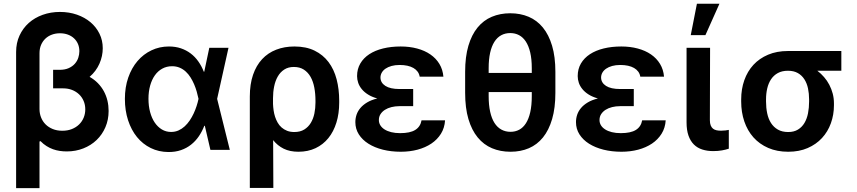

<svg xmlns="http://www.w3.org/2000/svg" viewBox="-20 -801 4577 1026"><path d="M300.4 -737.2Q349.1 -737.2 391 -722.7Q432.9 -708.1 463.6 -682.2Q494.3 -656.2 511.7 -620.7Q529.1 -585.2 529.1 -543.3Q529.1 -522.7 524.7 -501.8Q520.2 -480.8 511.5 -460.9Q502.8 -441.1 489.5 -423.1Q476.2 -405.2 458.8 -390.3Q484 -376.1 503.2 -356.4Q522.4 -336.6 535.2 -313Q547.9 -289.4 554.2 -262.8Q560.4 -236.2 560.4 -208.1Q560.4 -160.9 543.3 -121.3Q526.3 -81.7 496.3 -52.9Q466.3 -24.1 425.4 -8Q384.6 8.2 337 8.2Q318.2 8.2 299.5 5.5Q280.9 2.8 263.1 -3.6Q245.4 -9.9 228.5 -20.6Q211.6 -31.2 196.4 -46.9L191.1 -44.7V204.5H66.1V-523.1Q66.1 -571.4 84.2 -610.8Q102.3 -650.2 133.7 -678.3Q165.1 -706.3 208.1 -721.8Q251.1 -737.2 300.4 -737.2ZM298.7 -427.9Q326.7 -427.9 346.8 -436.8Q366.8 -445.7 379.6 -460Q392.4 -474.4 398.3 -492.2Q404.1 -509.9 404.1 -527.3Q404.1 -548.3 396.7 -565.9Q389.2 -583.5 375.5 -596.2Q361.9 -609 342.7 -616.1Q323.5 -623.2 300.4 -623.2Q277.3 -623.2 257.5 -615.9Q237.6 -608.7 222.8 -594.8Q208.1 -581 199.6 -561.3Q191.1 -541.5 191.1 -516.7V-218Q191.1 -194.6 199.4 -173.5Q207.7 -152.3 223.5 -136.5Q239.3 -120.7 261.9 -111.5Q284.4 -102.3 312.9 -102.3Q341.3 -102.3 364 -111.3Q386.7 -120.4 402.7 -136Q418.7 -151.6 427.2 -172.4Q435.7 -193.2 435.7 -216.6Q435.7 -241.1 426.8 -261.7Q418 -282.3 402.2 -297.2Q386.4 -312.1 364.9 -320.5Q343.4 -328.8 318.2 -328.8H263.8V-427.9Z M879.6 11.4Q828.1 11 785.3 -10.1Q742.5 -31.2 712 -68.7Q681.5 -106.2 664.4 -158.4Q647.4 -210.6 647.4 -272.7Q647.4 -334.9 665.3 -386.4Q683.2 -437.9 714.8 -474.8Q746.4 -511.7 789.4 -532.1Q832.4 -552.6 882.8 -552.6Q917.6 -552.6 946.6 -542.8Q975.5 -533 998.8 -515.4Q1022 -497.9 1039.6 -473Q1057.2 -448.2 1069.2 -417.6H1071.4L1098.4 -545.5H1201L1140.3 -272.7L1208.1 0H1104.4L1074.6 -128.6H1071.7Q1060 -98.4 1042.4 -72.6Q1024.9 -46.9 1001.1 -28.1Q977.3 -9.2 947.1 1.2Q916.9 11.7 879.6 11.4ZM1040.5 -274.1Q1036.9 -291.9 1031.2 -311.6Q1025.6 -331.3 1017.4 -350.5Q1009.2 -369.7 998.2 -387.3Q987.2 -404.8 972.8 -418.1Q958.5 -431.5 940.2 -439.3Q921.9 -447.1 899.5 -447.1Q870.7 -447.1 847.3 -434.3Q823.9 -421.5 807.5 -398.4Q791.2 -375.4 782.3 -343.4Q773.4 -311.4 773.4 -273.1Q773.4 -234.7 782.1 -202.2Q790.8 -169.7 806.8 -146.1Q822.8 -122.5 845 -109.2Q867.2 -95.9 894.2 -95.9Q915.8 -95.9 933.9 -104Q952.1 -112.2 967 -125.9Q981.9 -139.6 994 -157.5Q1006 -175.4 1015.1 -195Q1024.1 -214.5 1030.5 -234.2Q1036.9 -253.9 1040.5 -271.3L1040.8 -272.7Z M1315 -285.5Q1315 -351.2 1332.2 -401.3Q1349.4 -451.3 1380.7 -484.9Q1411.9 -518.5 1456 -535.5Q1500 -552.6 1553.3 -552.6Q1615.8 -552.6 1661 -530.4Q1706.3 -508.2 1735.6 -469.3Q1764.9 -430.4 1778.8 -377.3Q1792.6 -324.2 1792.6 -262.8V-252.8Q1792.6 -194.2 1777.7 -146Q1762.8 -97.7 1734.7 -63Q1706.7 -28.4 1666.2 -9.2Q1625.7 9.9 1574.9 9.9Q1528.8 9.9 1495.9 -6.4Q1463.1 -22.7 1439.6 -52.2L1440.7 203.1H1315ZM1438.9 -245.4Q1439.6 -228.7 1442.1 -211.1Q1444.6 -193.5 1449.9 -177Q1455.3 -160.5 1463.8 -145.6Q1472.3 -130.7 1484.9 -119.7Q1497.5 -108.7 1514.2 -102.1Q1530.9 -95.5 1552.6 -95.5Q1584.2 -95.5 1605.8 -108.8Q1627.5 -122.2 1640.8 -144.2Q1654.1 -166.2 1660 -194.4Q1665.8 -222.7 1665.8 -252.8V-262.8Q1665.8 -300.1 1659.6 -332.9Q1653.4 -365.8 1639.6 -390.3Q1625.7 -414.8 1603.7 -429Q1581.7 -443.2 1550.4 -443.2Q1520.2 -443.2 1498.9 -429.3Q1477.6 -415.5 1464.3 -392.2Q1451 -369 1445 -339Q1438.9 -308.9 1438.9 -276.6Z M2114.7 -233.7Q2092 -233.7 2071.9 -228.7Q2051.8 -223.7 2036.9 -214.1Q2022 -204.5 2013.3 -190.9Q2004.6 -177.2 2004.6 -159.4Q2004.6 -144.5 2012.3 -131.7Q2019.9 -119 2034.6 -109.6Q2049.4 -100.1 2070.5 -94.8Q2091.6 -89.5 2118.3 -89.5Q2171.5 -89.5 2199 -106.7Q2226.6 -123.9 2232.6 -158H2358.3Q2355.8 -117.5 2336.3 -86.3Q2316.8 -55 2285 -33.7Q2253.2 -12.4 2211.3 -1.2Q2169.4 9.9 2121.8 9.9Q2070.3 9.9 2025.9 -1.2Q1981.5 -12.4 1948.9 -33Q1916.2 -53.6 1897.5 -82.9Q1878.9 -112.2 1878.9 -148.4Q1878.9 -168.7 1885.3 -187.9Q1891.7 -207 1905.7 -223.7Q1919.7 -240.4 1941.9 -253.7Q1964.1 -267 1996.1 -274.9Q1967 -283 1946.6 -296Q1926.1 -308.9 1913.2 -324.8Q1900.2 -340.6 1894.2 -358.3Q1888.1 -376.1 1888.1 -394.2Q1888.1 -432.2 1905.4 -461.6Q1922.6 -491.1 1953.5 -511.4Q1984.4 -531.6 2027.2 -542.1Q2070 -552.6 2121.1 -552.6Q2168.7 -552.6 2209.2 -541.7Q2249.6 -530.9 2279.8 -510.1Q2310 -489.3 2328.1 -459.3Q2346.2 -429.3 2349.4 -391.3H2222.7Q2220.2 -406.6 2211.6 -418.1Q2203.1 -429.7 2189.3 -437.7Q2175.4 -445.7 2156.8 -449.8Q2138.1 -453.8 2115.8 -453.8Q2091.3 -453.8 2072.3 -448.5Q2053.3 -443.2 2040.1 -434.1Q2027 -425.1 2020.1 -412.8Q2013.1 -400.6 2013.1 -386.4Q2013.5 -358.7 2039.4 -342Q2065.3 -325.3 2114.7 -325.3H2187.9V-233.7Z M2947.8 -305Q2947.8 -224.1 2930.4 -164.8Q2913 -105.5 2881.6 -66.6Q2850.1 -27.7 2806.1 -8.9Q2762.1 9.9 2708.1 9.9Q2653.8 9.9 2609.2 -8.9Q2564.6 -27.7 2532.7 -66.6Q2500.7 -105.5 2483.1 -164.8Q2465.6 -224.1 2465.6 -305V-417.3Q2465.6 -497.5 2483 -556.5Q2500.4 -615.4 2532 -653.9Q2563.6 -692.5 2608.1 -711.3Q2652.7 -730.1 2706.7 -730.1Q2760.7 -730.1 2805 -711.3Q2849.4 -692.5 2881 -653.9Q2912.6 -615.4 2930.2 -556.5Q2947.8 -497.5 2947.8 -417.3ZM2821.7 -411.2V-436.8Q2821.7 -485.1 2813.4 -520.4Q2805 -555.8 2790 -578.8Q2774.9 -601.9 2753.7 -613.1Q2732.6 -624.3 2706.7 -624.3Q2679.7 -624.3 2658.2 -612.6Q2636.7 -600.9 2621.8 -577.4Q2606.9 -554 2599.1 -518.8Q2591.3 -483.7 2591.3 -436.8V-411.2ZM2821.7 -308.9H2591.3V-287.3Q2591.3 -239.7 2599.3 -203.8Q2607.2 -168 2622.3 -144.2Q2637.4 -120.4 2659.3 -108.5Q2681.1 -96.6 2708.1 -96.6Q2733.7 -96.6 2754.6 -107.8Q2775.6 -119 2790.5 -142.4Q2805.4 -165.8 2813.6 -201.9Q2821.7 -237.9 2821.7 -287.3Z M3293.7 -233.7Q3271 -233.7 3250.9 -228.7Q3230.8 -223.7 3215.9 -214.1Q3201 -204.5 3192.3 -190.9Q3183.6 -177.2 3183.6 -159.4Q3183.6 -144.5 3191.2 -131.7Q3198.9 -119 3213.6 -109.6Q3228.3 -100.1 3249.5 -94.8Q3270.6 -89.5 3297.2 -89.5Q3350.5 -89.5 3378 -106.7Q3405.5 -123.9 3411.6 -158H3537.3Q3534.8 -117.5 3515.3 -86.3Q3495.7 -55 3464 -33.7Q3432.2 -12.4 3390.3 -1.2Q3348.4 9.9 3300.8 9.9Q3249.3 9.9 3204.9 -1.2Q3160.5 -12.4 3127.8 -33Q3095.2 -53.6 3076.5 -82.9Q3057.9 -112.2 3057.9 -148.4Q3057.9 -168.7 3064.3 -187.9Q3070.7 -207 3084.7 -223.7Q3098.7 -240.4 3120.9 -253.7Q3143.1 -267 3175.1 -274.9Q3146 -283 3125.5 -296Q3105.1 -308.9 3092.2 -324.8Q3079.2 -340.6 3073.2 -358.3Q3067.1 -376.1 3067.1 -394.2Q3067.1 -432.2 3084.3 -461.6Q3101.6 -491.1 3132.5 -511.4Q3163.4 -531.6 3206.1 -542.1Q3248.9 -552.6 3300.1 -552.6Q3347.7 -552.6 3388.1 -541.7Q3428.6 -530.9 3458.8 -510.1Q3489 -489.3 3507.1 -459.3Q3525.2 -429.3 3528.4 -391.3H3401.6Q3399.1 -406.6 3390.6 -418.1Q3382.1 -429.7 3368.3 -437.7Q3354.4 -445.7 3335.8 -449.8Q3317.1 -453.8 3294.7 -453.8Q3270.2 -453.8 3251.2 -448.5Q3232.2 -443.2 3219.1 -434.1Q3206 -425.1 3199 -412.8Q3192.1 -400.6 3192.1 -386.4Q3192.5 -358.7 3218.4 -342Q3244.3 -325.3 3293.7 -325.3H3366.8V-233.7Z M3774.5 -545.5 3773.4 -158.7Q3773.4 -141.7 3777.9 -130.7Q3782.3 -119.7 3790.1 -113.5Q3797.9 -107.2 3808.8 -104.9Q3819.6 -102.6 3832.4 -102.6Q3845.5 -102.6 3856.5 -104Q3867.5 -105.5 3874.6 -106.9V-6.4Q3858.7 -1.1 3837.7 2.7Q3816.8 6.4 3791.2 6.4Q3759.2 6.4 3733 -2Q3706.7 -10.3 3688 -28.8Q3669.4 -47.2 3659.1 -76.3Q3648.8 -105.5 3648.8 -147V-545.5ZM3704.2 -781.2H3824.6L3749.6 -613.3H3671.2Z M3940.7 -269.9Q3940.7 -324.9 3957.4 -372.3Q3974.1 -419.7 4006 -454.4Q4038 -489 4084.5 -508.7Q4131 -528.4 4190.7 -528.4H4475.9V-422.9H4347.7Q4367.2 -408 4383.5 -389.2Q4399.9 -370.4 4411.6 -348Q4423.3 -325.6 4429.9 -300.6Q4436.4 -275.6 4436.4 -248.6V-238.6Q4436.4 -187.9 4420.1 -142.6Q4403.8 -97.3 4372.5 -63.4Q4341.3 -29.5 4295.8 -9.8Q4250.4 9.9 4192.1 9.9Q4132.1 9.9 4085.2 -10.5Q4038.4 -30.9 4006.2 -66.9Q3974.1 -103 3957.4 -152.2Q3940.7 -201.3 3940.7 -258.5ZM4073.5 -258.5Q4073.5 -225.1 4079.7 -195.5Q4085.9 -165.8 4100.1 -143.6Q4114.3 -121.4 4136.9 -108.5Q4159.4 -95.5 4192.1 -95.5Q4222.7 -95.5 4244 -108.5Q4265.3 -121.4 4278.6 -143.6Q4291.9 -165.8 4297.8 -195.5Q4303.6 -225.1 4303.6 -258.5V-269.9Q4303.6 -300.8 4297.8 -328.5Q4291.9 -356.2 4278.4 -377.3Q4264.9 -398.4 4243.3 -410.7Q4221.6 -422.9 4190.7 -422.9Q4159.1 -422.9 4136.7 -410.7Q4114.3 -398.4 4100.3 -377.3Q4086.3 -356.2 4079.9 -328.5Q4073.5 -300.8 4073.5 -269.9Z"/></svg>

Font: Interop SemBd
Style: Regular
Weight: 600
Designer: Rasmus Andersson, Google, Jang Haemin
Foundry: jhaemin
Version: Version 1.008